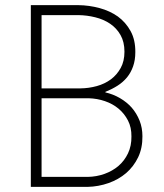

<svg xmlns="http://www.w3.org/2000/svg" viewBox="-20 -731 640 751"><path d="M100.6 0H322.3Q365.2 -1 404.5 -14.9Q443.8 -28.8 473.6 -54.2Q502.9 -79.6 520.3 -115.7Q537.6 -151.9 537.1 -198.2Q537.1 -231 525.9 -259.3Q514.6 -287.6 495.1 -310.1Q476.1 -331.5 449.2 -347.2Q422.4 -362.8 392.1 -369.6V-371.6Q418.5 -382.3 439.7 -395.8Q460.9 -409.2 477.1 -428.7Q492.2 -447.3 500.7 -471.7Q509.3 -496.1 509.3 -526.9Q509.8 -574.7 491 -609.1Q472.2 -643.6 440.9 -666.5Q409.7 -688.5 369.1 -699.5Q328.6 -710.4 286.1 -710.9H100.6ZM142.6 -346.7H327.1Q360.4 -345.7 390.4 -335.4Q420.4 -325.2 443.4 -306.2Q466.3 -287.1 480.5 -259.8Q494.6 -232.4 494.1 -197.3Q494.6 -160.6 480.7 -131.3Q466.8 -102.1 443.4 -82Q419.9 -62 388.7 -50.8Q357.4 -39.6 322.8 -39.1H142.6ZM142.6 -385.3V-671.9H286.6Q320.3 -671.4 352.8 -663.3Q385.3 -655.3 410.6 -638.2Q436 -621.1 451.4 -594Q466.8 -566.9 466.8 -528.8Q466.8 -491.7 452.1 -465.1Q437.5 -438.5 414.1 -420.9Q389.6 -402.8 358.6 -394.3Q327.6 -385.7 294.4 -385.3Z"/></svg>

Font: Roboto Mono ExtraLight
Style: Regular
Weight: 250
Monospace: yes
Designer: Google
Version: Version 3.000